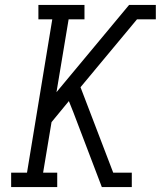

<svg xmlns="http://www.w3.org/2000/svg" viewBox="-20 -755 649 775"><path d="M25 0V-58H89L191 -677H135V-735H321V-677H257L208 -383L501 -735H609V-677H533L305 -403L437 -58H512V0H391L276 -302L258 -347L188 -262L154 -58H211V0Z"/></svg>

Font: Iosevka Slab Light Extended
Style: Italic
Weight: 300
Width: 7
Italic angle: -9°
Monospace: yes
Designer: Belleve Invis
Foundry: Belleve Invis
Version: Version 11.1.0; ttfautohint (v1.8.3)